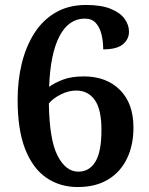

<svg xmlns="http://www.w3.org/2000/svg" viewBox="-20 -744 599 774"><path d="M293 10Q222 10 167.5 -27Q113 -64 82 -141.5Q51 -219 51 -342Q51 -420 68 -489Q85 -558 119 -611Q153 -664 205 -694Q257 -724 327 -724Q388 -724 426 -708.5Q464 -693 482 -668.5Q500 -644 500 -616Q500 -586 475.5 -565.5Q451 -545 396 -545Q396 -576 389.5 -604Q383 -632 367 -650.5Q351 -669 322 -669Q257 -669 220 -598.5Q183 -528 178 -394Q200 -410 234 -423Q268 -436 318 -436Q409 -436 463.5 -381.5Q518 -327 518 -230Q518 -159 492 -105Q466 -51 416 -20.5Q366 10 293 10ZM296 -52Q340 -52 364.5 -92Q389 -132 389 -220Q389 -303 362 -341Q335 -379 287 -379Q256 -379 224.5 -363Q193 -347 177 -327Q179 -181 212 -116.5Q245 -52 296 -52Z"/></svg>

Font: Noto Serif Vithkuqi SemiBold
Style: Regular
Weight: 600
Version: Version 1.005